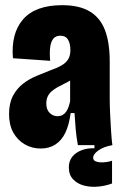

<svg xmlns="http://www.w3.org/2000/svg" viewBox="-20 -561 478 742"><path d="M137 13Q104 13 76 -3Q48 -19 31.5 -48.5Q15 -78 15 -120Q15 -162 30 -190.5Q45 -219 69 -237.5Q93 -256 121 -267.5Q149 -279 174 -289Q200 -298 217.5 -308Q235 -318 243.5 -332Q252 -346 252 -368Q252 -392 243 -407.5Q234 -423 213 -423Q196 -423 186.5 -412Q177 -401 174 -379Q171 -357 174 -326L30 -336Q26 -383 35.5 -420.5Q45 -458 68.5 -485.5Q92 -513 130 -527Q168 -541 220 -541Q286 -541 326.5 -517Q367 -493 385.5 -445Q404 -397 404 -324V-183Q404 -155 405.5 -122.5Q407 -90 409 -58.5Q411 -27 414 0H281Q275 -33 272.5 -62Q270 -91 268 -124H253Q247 -78 232.5 -48Q218 -18 194 -2.5Q170 13 137 13ZM202 -112Q214 -112 222.5 -117Q231 -122 236.5 -130.5Q242 -139 245.5 -149.5Q249 -160 251 -170V-272H280Q269 -261 255.5 -252.5Q242 -244 228.5 -237.5Q215 -231 202.5 -224Q190 -217 180 -208.5Q170 -200 164.5 -188.5Q159 -177 159 -161Q159 -137 172 -124.5Q185 -112 202 -112ZM413 148Q390 157 361 160Q332 163 306 156.5Q280 150 263 132.5Q246 115 246 86Q246 61 259.5 44.5Q273 28 295.5 19.5Q318 11 345 12V-6H414V0Q380 6 360 20.5Q340 35 340 48Q340 58 348.5 62Q357 66 368.5 66.5Q380 67 392.5 65Q405 63 413 60Z"/></svg>

Font: Bricolage Grotesque 48pt Condensed ExtraBold
Style: Regular
Weight: 800
Width: 3
Designer: Mathieu Triay
Foundry: Atelier Triay
Version: Version 1.001;gftools[0.9.33.dev8+g029e19f]